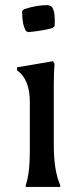

<svg xmlns="http://www.w3.org/2000/svg" viewBox="-20 -733 305 753"><path d="M97 -139V-333Q97 -422 47 -457V-469L188 -493L194 -483Q191 -454 191 -400V-164Q191 -64 216 -7V0H81V-7Q97 -54 97 -139ZM181 -708Q195 -696 195 -650Q195 -639 194 -630L186 -623Q146 -612 91 -607L82 -611Q67 -637 67 -680Q67 -685 67 -690L75 -697Q123 -713 167 -713Q172 -713 181 -708Z"/></svg>

Font: Asul
Style: Regular
Weight: 400
Version: Version 1.001